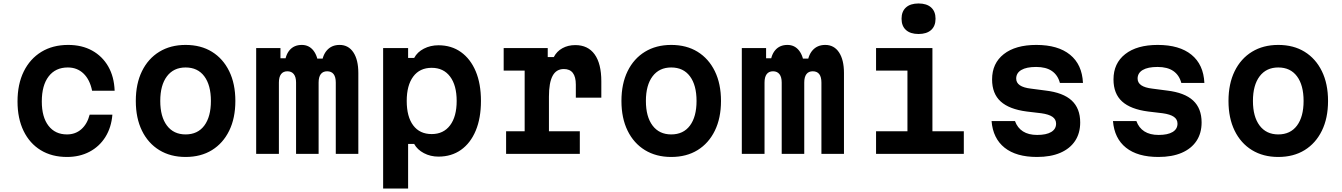

<svg xmlns="http://www.w3.org/2000/svg" viewBox="-20 -887 7740 1107"><path d="M366 18Q279 18 215 -21Q151 -60 116 -132Q81 -204 81 -302Q81 -402 117 -475Q153 -548 218.5 -588Q284 -628 373 -628Q452 -628 511 -595.5Q570 -563 604 -504Q638 -445 641 -364H511Q498 -428 461.5 -463Q425 -498 371 -498Q300 -498 260.5 -446.5Q221 -395 221 -302Q221 -212 259.5 -162Q298 -112 366 -112Q415 -112 449 -142Q483 -172 497 -226H628Q622 -152 587.5 -97Q553 -42 496 -12Q439 18 366 18Z M1050 18Q963 18 898.5 -21.5Q834 -61 798.5 -133.5Q763 -206 763 -305Q763 -404 798.5 -476.5Q834 -549 898.5 -588.5Q963 -628 1050 -628Q1138 -628 1202 -588.5Q1266 -549 1301.5 -476.5Q1337 -404 1337 -305Q1337 -206 1301.5 -133.5Q1266 -61 1202 -21.5Q1138 18 1050 18ZM1050 -112Q1120 -112 1158 -163Q1196 -214 1196 -305Q1196 -396 1158 -447Q1120 -498 1050 -498Q981 -498 942.5 -447Q904 -396 904 -305Q904 -214 942.5 -163Q981 -112 1050 -112Z M1457 -610H1597V-551H1683L1621 -509Q1623 -566 1649 -597Q1675 -628 1720 -628Q1762 -628 1787.5 -595Q1813 -562 1817 -503L1760 -549H1896L1834 -508Q1837 -565 1864.5 -596.5Q1892 -628 1938 -628Q1989 -628 2017.5 -585Q2046 -542 2046 -466V0H1916V-411Q1916 -443 1903.5 -459.5Q1891 -476 1866 -476Q1842 -476 1829.5 -459.5Q1817 -443 1817 -411V0H1687V-411Q1687 -443 1674 -459.5Q1661 -476 1637 -476Q1613 -476 1600.5 -459.5Q1588 -443 1588 -411V0H1457Z M2189 200V-610H2333V-553H2368Q2386 -587 2424 -606.5Q2462 -626 2508 -626Q2583 -626 2638 -586.5Q2693 -547 2723 -475.5Q2753 -404 2753 -305Q2753 -206 2723 -134Q2693 -62 2638 -23Q2583 16 2508 16Q2462 16 2424 -4Q2386 -24 2368 -57H2333V200ZM2469 -114Q2537 -114 2575 -164.5Q2613 -215 2613 -305Q2613 -395 2575 -445.5Q2537 -496 2469 -496Q2400 -496 2362.5 -445.5Q2325 -395 2325 -305Q2325 -214 2362.5 -164Q2400 -114 2469 -114Z M2884 -610H3138V-558H3173Q3190 -591 3222.5 -609Q3255 -627 3297 -627Q3370 -627 3408.5 -573.5Q3447 -520 3447 -418V-324H3300V-399Q3300 -489 3231 -489Q3187 -489 3166 -449.5Q3145 -410 3145 -330V-130H3323V0H2898V-130H3005V-480H2884Z M3850 18Q3763 18 3698.5 -21.5Q3634 -61 3598.5 -133.5Q3563 -206 3563 -305Q3563 -404 3598.5 -476.5Q3634 -549 3698.5 -588.5Q3763 -628 3850 -628Q3938 -628 4002 -588.5Q4066 -549 4101.5 -476.5Q4137 -404 4137 -305Q4137 -206 4101.5 -133.5Q4066 -61 4002 -21.5Q3938 18 3850 18ZM3850 -112Q3920 -112 3958 -163Q3996 -214 3996 -305Q3996 -396 3958 -447Q3920 -498 3850 -498Q3781 -498 3742.5 -447Q3704 -396 3704 -305Q3704 -214 3742.5 -163Q3781 -112 3850 -112Z M4257 -610H4397V-551H4483L4421 -509Q4423 -566 4449 -597Q4475 -628 4520 -628Q4562 -628 4587.5 -595Q4613 -562 4617 -503L4560 -549H4696L4634 -508Q4637 -565 4664.5 -596.5Q4692 -628 4738 -628Q4789 -628 4817.5 -585Q4846 -542 4846 -466V0H4716V-411Q4716 -443 4703.5 -459.5Q4691 -476 4666 -476Q4642 -476 4629.5 -459.5Q4617 -443 4617 -411V0H4487V-411Q4487 -443 4474 -459.5Q4461 -476 4437 -476Q4413 -476 4400.5 -459.5Q4388 -443 4388 -411V0H4257Z M5031 -610H5356V-130H5537V0H5031V-130H5212V-480H5031ZM5276 -691Q5229 -691 5203.5 -714Q5178 -737 5178 -779Q5178 -821 5203.5 -844Q5229 -867 5276 -867Q5323 -867 5348.5 -844Q5374 -821 5374 -779Q5374 -737 5348.5 -714Q5323 -691 5276 -691Z M5832 -189Q5846 -150 5878 -129.5Q5910 -109 5960 -109Q6013 -109 6041 -126Q6069 -143 6069 -174Q6069 -199 6048 -213.5Q6027 -228 5984 -234L5900 -244Q5799 -257 5749.5 -302Q5700 -347 5700 -429Q5700 -522 5767.5 -575Q5835 -628 5955 -628Q6080 -628 6149.5 -571.5Q6219 -515 6224 -409H6091Q6079 -454 6045 -477.5Q6011 -501 5954 -501Q5898 -501 5868.5 -483.5Q5839 -466 5839 -434Q5839 -410 5860 -395.5Q5881 -381 5924 -376L6008 -365Q6110 -353 6159 -307.5Q6208 -262 6208 -181Q6208 -119 6178.5 -74.5Q6149 -30 6093.5 -6Q6038 18 5959 18Q5839 18 5772 -35.5Q5705 -89 5697 -189Z M6532 -189Q6546 -150 6578 -129.5Q6610 -109 6660 -109Q6713 -109 6741 -126Q6769 -143 6769 -174Q6769 -199 6748 -213.5Q6727 -228 6684 -234L6600 -244Q6499 -257 6449.5 -302Q6400 -347 6400 -429Q6400 -522 6467.5 -575Q6535 -628 6655 -628Q6780 -628 6849.5 -571.5Q6919 -515 6924 -409H6791Q6779 -454 6745 -477.5Q6711 -501 6654 -501Q6598 -501 6568.5 -483.5Q6539 -466 6539 -434Q6539 -410 6560 -395.5Q6581 -381 6624 -376L6708 -365Q6810 -353 6859 -307.5Q6908 -262 6908 -181Q6908 -119 6878.5 -74.5Q6849 -30 6793.5 -6Q6738 18 6659 18Q6539 18 6472 -35.5Q6405 -89 6397 -189Z M7350 18Q7263 18 7198.5 -21.5Q7134 -61 7098.5 -133.5Q7063 -206 7063 -305Q7063 -404 7098.5 -476.5Q7134 -549 7198.5 -588.5Q7263 -628 7350 -628Q7438 -628 7502 -588.5Q7566 -549 7601.5 -476.5Q7637 -404 7637 -305Q7637 -206 7601.5 -133.5Q7566 -61 7502 -21.5Q7438 18 7350 18ZM7350 -112Q7420 -112 7458 -163Q7496 -214 7496 -305Q7496 -396 7458 -447Q7420 -498 7350 -498Q7281 -498 7242.5 -447Q7204 -396 7204 -305Q7204 -214 7242.5 -163Q7281 -112 7350 -112Z"/></svg>

Font: Martian Mono SemiExpanded SemiBold
Style: Regular
Weight: 600
Monospace: yes
Version: Version 0.930